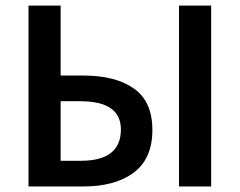

<svg xmlns="http://www.w3.org/2000/svg" viewBox="-20 -674 866 694"><path d="M627 0V-653.8H743.2V0ZM199.2 -92.8H272Q417 -92.8 417 -206.1Q417 -308.1 270 -308.1H199.2ZM83 0V-653.8H199.2V-400.9H282.2Q397.5 -400.9 464.1 -354Q530.8 -307.1 530.8 -204.1Q530.8 -101.1 463.9 -50.5Q397 0 280.8 0Z"/></svg>

Font: SourceSansPro-Semibold
Style: Regular
Weight: 600
Designer: Paul D. Hunt
Foundry: Adobe Systems Incorporated
Version: Version 2.020;PS 2.0;hotconv 1.0.86;makeotf.lib2.5.63406